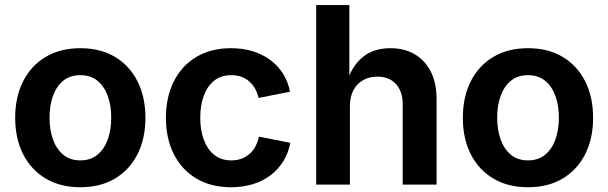

<svg xmlns="http://www.w3.org/2000/svg" viewBox="-20 -748 2465 778"><path d="M305.7 10.7Q224.6 10.7 165.3 -24.4Q106 -59.6 73.7 -123Q41.5 -186.5 41.5 -270.5Q41.5 -355 73.7 -418.7Q106 -482.4 165.3 -517.6Q224.6 -552.7 305.7 -552.7Q386.7 -552.7 445.8 -517.6Q504.9 -482.4 537.1 -418.7Q569.3 -355 569.3 -270.5Q569.3 -186.5 537.1 -123Q504.9 -59.6 445.8 -24.4Q386.7 10.7 305.7 10.7ZM305.7 -98.1Q347.2 -98.1 375 -121.1Q402.8 -144 416.7 -183.1Q430.7 -222.2 430.7 -271Q430.7 -319.8 416.7 -358.9Q402.8 -397.9 375 -420.7Q347.2 -443.4 305.7 -443.4Q263.7 -443.4 236.1 -420.7Q208.5 -397.9 194.6 -359.1Q180.7 -320.3 180.7 -271Q180.7 -222.2 194.6 -183.1Q208.5 -144 236.1 -121.1Q263.7 -98.1 305.7 -98.1Z M916 10.7Q835.4 10.7 776.1 -24.4Q716.8 -59.6 684.6 -123Q652.3 -186.5 652.3 -270.5Q652.3 -355 684.6 -418.7Q716.8 -482.4 776.1 -517.6Q835.4 -552.7 916 -552.7Q963.4 -552.7 1003.4 -540.5Q1043.5 -528.3 1074.7 -505.4Q1106 -482.4 1126.5 -450Q1147 -417.5 1155.3 -376.5L1027.8 -351.1Q1022.9 -372.6 1013.2 -389.4Q1003.4 -406.2 989.5 -418.5Q975.6 -430.7 957.5 -437Q939.5 -443.4 917.5 -443.4Q875.5 -443.4 847.7 -421.1Q819.8 -398.9 805.7 -360.1Q791.5 -321.3 791.5 -271Q791.5 -221.2 805.7 -182.4Q819.8 -143.6 847.7 -120.8Q875.5 -98.1 917.5 -98.1Q939.9 -98.1 958.3 -105Q976.6 -111.8 991 -124.3Q1005.4 -136.7 1014.9 -154.5Q1024.4 -172.4 1029.3 -194.3L1156.2 -169.4Q1148.4 -127.4 1127.7 -94.2Q1106.9 -61 1075.7 -37.4Q1044.4 -13.7 1003.9 -1.5Q963.4 10.7 916 10.7Z M1397.9 -317.9V0H1261.2V-727.5H1395.5V-410.2H1383.3Q1405.3 -480 1449.5 -516.4Q1493.7 -552.7 1561.5 -552.7Q1618.2 -552.7 1660.2 -528.3Q1702.1 -503.9 1725.6 -458Q1749 -412.1 1749 -347.2V0H1611.8V-324.7Q1611.8 -377.4 1584.5 -407.5Q1557.1 -437.5 1509.3 -437.5Q1477.1 -437.5 1451.7 -423.3Q1426.3 -409.2 1412.1 -382.6Q1397.9 -356 1397.9 -317.9Z M2119.6 10.7Q2038.6 10.7 1979.2 -24.4Q1919.9 -59.6 1887.7 -123Q1855.5 -186.5 1855.5 -270.5Q1855.5 -355 1887.7 -418.7Q1919.9 -482.4 1979.2 -517.6Q2038.6 -552.7 2119.6 -552.7Q2200.7 -552.7 2259.8 -517.6Q2318.8 -482.4 2351.1 -418.7Q2383.3 -355 2383.3 -270.5Q2383.3 -186.5 2351.1 -123Q2318.8 -59.6 2259.8 -24.4Q2200.7 10.7 2119.6 10.7ZM2119.6 -98.1Q2161.1 -98.1 2189 -121.1Q2216.8 -144 2230.7 -183.1Q2244.6 -222.2 2244.6 -271Q2244.6 -319.8 2230.7 -358.9Q2216.8 -397.9 2189 -420.7Q2161.1 -443.4 2119.6 -443.4Q2077.6 -443.4 2050 -420.7Q2022.5 -397.9 2008.5 -359.1Q1994.6 -320.3 1994.6 -271Q1994.6 -222.2 2008.5 -183.1Q2022.5 -144 2050 -121.1Q2077.6 -98.1 2119.6 -98.1Z"/></svg>

Font: Inter
Style: 650
Weight: 650
Designer: Rasmus Andersson
Foundry: rsms
Version: Version 4.001;git-66647c0bb